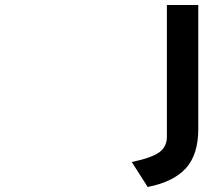

<svg xmlns="http://www.w3.org/2000/svg" viewBox="-20 -531 889 765"><path d="M568.5 214 505 114.5Q584 98 614.5 75.8Q645 53.5 645 14V-511H770V-17Q770 84.5 721 139Q672 193.5 568.5 214Z"/></svg>

Font: Undotted
Style: Bold
Weight: 700
Designer: Delve Withrington, Dave Bailey, Thomas Jockin
Foundry: Delve Fonts LLC
Version: Version 4.000